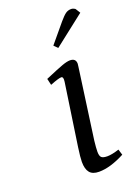

<svg xmlns="http://www.w3.org/2000/svg" viewBox="-125 -688 549 751"><g transform="rotate(-20 149.0 -313.0)"><path d="M87.9 -405.8Q142.6 -429.2 163.1 -436.5Q183.6 -443.8 195.8 -443.8Q220.2 -443.8 220.2 -420.9Q220.2 -419.4 219.7 -416.7Q219.2 -414.1 218.8 -409.4Q218.3 -404.8 217.8 -401.9L178.2 -116.2Q174.8 -85.9 174.8 -70.8Q174.8 -53.2 181.4 -47.1Q188 -41 206.1 -41Q224.6 -41 254.9 -50.8L262.2 -26.9Q201.7 4.9 154.8 4.9Q127.9 4.9 116 -9.8Q104 -24.4 104 -54.2Q104 -72.8 109.9 -113.8L147.9 -372.1Q150.9 -393.1 141.1 -393.1Q129.9 -393.1 94.2 -378.9ZM154.8 -520 219.2 -597.2Q235.4 -616.2 245.4 -623.5Q255.4 -630.9 269 -630.9Q273.4 -630.9 277.6 -629.2Q281.7 -627.4 284.2 -626L286.1 -624L297.9 -605L169.9 -504.9Z"/></g></svg>

Font: Dehuti Alt
Style: Italic
Weight: 400
Version: Version 1.2